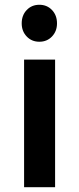

<svg xmlns="http://www.w3.org/2000/svg" viewBox="-20 -785 331 805"><path d="M81 -535H211V0H81ZM219 -687Q219 -654 198 -632Q177 -610 145 -610Q113 -610 92 -632Q71 -654 71 -687Q71 -721 92 -743Q113 -765 145 -765Q177 -765 198 -743Q219 -721 219 -687Z"/></svg>

Font: Montserrat Medium
Style: Regular
Weight: 500
Designer: Julieta Ulanovsky
Foundry: Julieta Ulanovsky
Version: Version 6.001